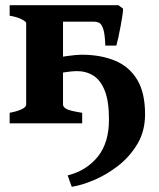

<svg xmlns="http://www.w3.org/2000/svg" viewBox="-20 -474 611 738"><path d="M427.2 -298.8H384.8Q383.3 -342.8 377 -362.1Q370.6 -381.3 361.6 -386Q352.5 -390.6 342.3 -390.6H167L178.7 -454.1H435.1L453.1 -440.4Q453.1 -431.2 450.2 -412.1Q447.3 -393.1 443.1 -370.6Q439 -348.1 434.6 -328.6Q430.2 -309.1 427.2 -298.8ZM17.1 0V-40.5Q44.4 -45.4 62.5 -53.7Q80.6 -62 80.6 -72.3V-386.2Q80.6 -390.6 63.5 -399.7Q46.4 -408.7 17.1 -413.6V-454.1H275.4V-418.9Q222.2 -411.6 222.2 -404.8V-72.3Q222.2 -63 234.9 -55.4Q247.6 -47.9 295.9 -40.5V0ZM255.9 244.1Q253.4 238.8 248 222.9Q242.7 207 240.2 200.2Q312 182.1 355.5 128.7Q398.9 75.2 398.9 -14.6Q398.9 -84.5 382.8 -125.2Q366.7 -166 338.9 -183.3Q311 -200.7 275.4 -200.7Q257.3 -200.7 227.3 -196Q197.3 -191.4 171.4 -182.1L167 -244.1Q197.3 -252.9 235.6 -258.3Q273.9 -263.7 293.5 -263.7Q366.2 -263.7 421.1 -241.2Q476.1 -218.8 506.8 -168.5Q537.6 -118.2 537.6 -34.7Q537.6 29.8 508.3 79.1Q479 128.4 434.3 163.1Q389.6 197.8 341.6 218Q293.5 238.3 255.9 244.1Z"/></svg>

Font: Gentium Book Plus
Style: Bold
Weight: 700
Designer: Victor Gaultney, Annie Olsen, Iska Routamaa, Becca Hirsbrunner
Foundry: SIL International
Version: Version 6.101